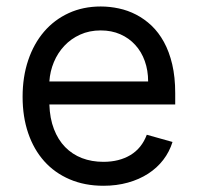

<svg xmlns="http://www.w3.org/2000/svg" viewBox="-20 -573 622 604"><path d="M305.4 11.4Q246.4 11.4 199.2 -8.9Q152 -29.1 119.1 -65.9Q86.3 -102.6 68.7 -154.1Q51.1 -205.6 51.1 -268.5Q51.1 -331.3 68.7 -383.5Q86.3 -435.7 118.6 -473.4Q150.9 -511 196.2 -531.8Q241.5 -552.6 296.9 -552.6Q325.3 -552.6 353.7 -546.5Q382.1 -540.5 408.2 -527Q434.3 -513.5 456.7 -492.4Q479 -471.2 495.7 -440.9Q512.4 -410.5 521.8 -370.6Q531.2 -330.6 531.2 -279.8V-244.3H135.3Q136.7 -200.6 149.7 -166.9Q162.6 -133.2 185 -110.3Q207.4 -87.4 237.9 -75.6Q268.5 -63.9 305.4 -63.9Q354.8 -63.9 390.3 -85.2Q425.8 -106.5 441.8 -149.1L522.7 -126.4Q513.1 -95.5 493.6 -70.1Q474.1 -44.7 446 -26.6Q418 -8.5 382.5 1.4Q346.9 11.4 305.4 11.4ZM446 -316.8Q446 -351.6 435.5 -380.9Q425.1 -410.2 405.5 -431.6Q386 -453.1 358.5 -465.2Q331 -477.3 296.9 -477.3Q261 -477.3 232.1 -464.1Q203.1 -451 182.4 -428.8Q161.6 -406.6 149.5 -377.7Q137.4 -348.7 135.3 -316.8Z"/></svg>

Font: Interop
Style: Regular
Weight: 400
Designer: Rasmus Andersson, Google, Jang Haemin
Foundry: jhaemin
Version: Version 1.008